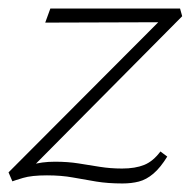

<svg xmlns="http://www.w3.org/2000/svg" viewBox="-21 -420 456 450"><path d="M266 10Q232 10 204.5 5.5Q177 1 150 -4Q123 -9 89 -9Q53 -9 33 -3Q13 3 8 5L-1 -16L371 -389L382 -368L85 -367L97 -400H401L406 -382L35 -8L12 -19Q29 -26 52.5 -33.5Q76 -41 108 -41Q138 -41 163 -37Q188 -33 213 -29Q238 -25 265 -25Q296 -25 317 -33.5Q338 -42 355 -65L371 -53Q355 -27 338.5 -13Q322 1 304.5 5.5Q287 10 266 10Z"/></svg>

Font: Ysabeau Office ExtraLight
Style: Italic
Weight: 250
Italic angle: -12°
Designer: Christian Thalmann (Catharsis Fonts)
Version: Version 2.001;gftools[0.9.30]; featfreeze: tnum,lnum,ss02